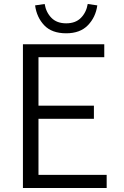

<svg xmlns="http://www.w3.org/2000/svg" viewBox="-20 -943 622 963"><path d="M95 -721H503V-656H173V-413H451V-347H173V-66H515V0H95ZM156 -916 204 -923Q211 -881 238 -853.5Q265 -826 312 -826Q359 -826 386 -853.5Q413 -881 420 -923L468 -916Q460 -857 421 -816.5Q382 -776 312 -776Q240 -776 202 -816Q164 -856 156 -916Z"/></svg>

Font: Nebula Sans Book
Style: Regular
Weight: 400
Designer: Paul D. Hunt for Adobe (as Source Sans)
Foundry: Nebula Entertainment & Broadcasting LLC
Version: Version 1.010